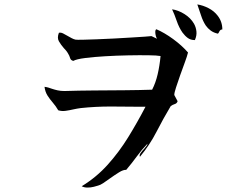

<svg xmlns="http://www.w3.org/2000/svg" viewBox="-20 -822 1040 867"><path d="M829 -585Q825 -568 814.5 -540Q804 -512 793.5 -482Q783 -452 775 -427.5Q767 -403 767 -393L782 -365Q779 -355 769 -352Q759 -349 751 -343Q717 -286 686.5 -226.5Q656 -167 612 -114Q608 -121 615 -131Q622 -141 631 -150Q637 -157 641.5 -163Q646 -169 646 -173Q619 -145 598 -116Q577 -87 550 -55Q537 -56 517 -43.5Q497 -31 476 -16Q460 -4 446 5Q432 14 423 16Q417 18 403.5 21.5Q390 25 375 25Q360 25 349 19Q416 -22 467 -79Q518 -136 559 -202.5Q600 -269 637 -340Q630 -340 622.5 -340Q615 -340 607 -340Q548 -341 479.5 -341Q411 -341 345 -334Q337 -333 328.5 -331.5Q320 -330 311 -328Q294 -324 276.5 -321.5Q259 -319 243 -324Q232 -343 218.5 -358.5Q205 -374 194.5 -390.5Q184 -407 181 -430Q190 -429 198.5 -426.5Q207 -424 215 -421Q227 -417 240.5 -414Q254 -411 271 -411Q335 -413 404.5 -413.5Q474 -414 541.5 -414.5Q609 -415 667 -417Q683 -448 692 -487Q701 -526 705 -569Q689 -572 649 -572.5Q609 -573 557.5 -572Q506 -571 455 -568Q404 -565 364.5 -560Q325 -555 311 -547Q299 -550 296.5 -560Q294 -570 287 -581Q283 -588 278 -594Q273 -600 268 -605Q255 -620 246 -635.5Q237 -651 246 -674Q255 -676 265 -671Q275 -666 285 -660Q294 -655 303 -650Q312 -645 321 -643Q327 -642 352.5 -642.5Q378 -643 415.5 -644.5Q453 -646 494 -648Q535 -650 572 -652.5Q609 -655 634.5 -656.5Q660 -658 664 -659L689 -647Q683 -657 681.5 -672Q680 -687 686 -690Q723 -674 762 -645.5Q801 -617 829 -585ZM984 -689Q978 -689 975 -686Q972 -683 970 -679Q967 -672 964 -670Q945 -674 931.5 -684Q918 -694 909 -707Q896 -727 888 -752Q880 -777 871 -802Q897 -798 922 -785Q947 -772 963 -751Q984 -724 984 -689ZM860 -641Q841 -641 828 -650.5Q815 -660 804 -675Q788 -698 778 -727.5Q768 -757 757 -780Q785 -776 813 -758.5Q841 -741 856 -715Q865 -699 867 -680Q869 -661 860 -641Z"/></svg>

Font: Yuji Syuku
Style: Regular
Weight: 400
Designer: Kataoka Yuji
Foundry: Kinuta Font Factory
Version: Version 3.002